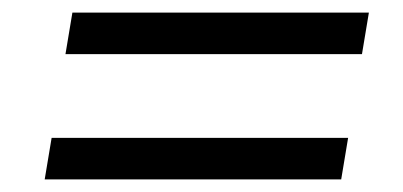

<svg xmlns="http://www.w3.org/2000/svg" viewBox="-20 -459 640 305"><path d="M84 -373 95 -439H566L555 -373ZM51 -174 62 -240H533L522 -174Z"/></svg>

Font: iA Writer Duo S
Style: Italic
Weight: 400
Italic angle: -9.5°
Designer: Mike Abbink, Paul van der Laan, Pieter van Rosmalen, Oliver Reichenstein
Foundry: Bold Monday and Information Architects Inc.
Version: Version 2.000